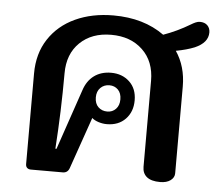

<svg xmlns="http://www.w3.org/2000/svg" viewBox="-45 -615 771 670"><g transform="rotate(5 340.5 -280.5)"><path d="M477 -44V-345Q477 -413 435 -453Q393 -493 325 -493Q257 -493 215.5 -453Q174 -413 174 -345Q174 -211 165 -80H169L241 -291Q252 -325 276.5 -343Q301 -361 336 -361Q375 -361 400.5 -337Q426 -313 426 -272Q426 -232 401.5 -206.5Q377 -181 336 -181Q322 -181 307.5 -185.5Q293 -190 284 -198L221 -17Q215 0 198 0H86Q78 0 73 -4.5Q68 -9 68 -18V-335Q68 -405 101.5 -456Q135 -507 193.5 -534Q252 -561 327 -561Q433 -561 505 -509Q553 -526 598 -553Q606 -558 614 -561.5Q622 -565 629 -565Q646 -565 655.5 -555.5Q665 -546 665 -531Q665 -495 619 -475Q592 -464 554 -457Q589 -405 589 -335V-31Q589 -16 575.5 -6Q562 4 539 4Q508 4 492.5 -8.5Q477 -21 477 -44ZM376 -271Q376 -293 364 -305Q352 -317 334 -317Q315 -317 302.5 -304.5Q290 -292 290 -271Q290 -249 302.5 -237Q315 -225 334 -225Q352 -225 364 -237.5Q376 -250 376 -271Z"/></g></svg>

Font: MaitreeSemiBold
Style: Regular
Weight: 600
Designer: CadsonDemak Team
Foundry: CadsonDemak
Version: Version 1.000